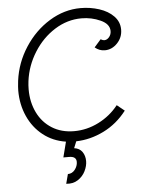

<svg xmlns="http://www.w3.org/2000/svg" viewBox="-62 -761 819 1065"><g transform="rotate(-5 347.0 -228.5)"><path d="M339 23 324 60Q354 64 369 85.5Q384 107 384 137Q384 164 370 192.5Q356 221 328.5 239Q301 257 263 253L277 200Q301 200 316.5 180Q332 160 332 137Q332 106 292 106H260L282 20Q210 9 156 -33.5Q102 -76 72.5 -141.5Q43 -207 43 -285Q43 -303 47 -339Q60 -439 115.5 -524.5Q171 -610 253.5 -660.5Q336 -711 427 -711Q481 -711 530.5 -695Q580 -679 610.5 -647.5Q641 -616 641 -573Q641 -529 611 -497.5Q581 -466 541 -466Q511 -466 486 -487L523 -529Q534 -522 543 -522Q558 -522 570 -536Q582 -550 582 -570Q582 -609 532.5 -631.5Q483 -654 427 -654Q348 -654 278 -610Q208 -566 161.5 -492Q115 -418 104 -333Q101 -309 101 -286Q101 -215 129 -157.5Q157 -100 209.5 -67Q262 -34 333 -34Q404 -34 469.5 -67Q535 -100 580 -157L622 -123Q568 -53 493 -16Q418 21 339 23Z"/></g></svg>

Font: Bellota
Style: Italic
Weight: 400
Italic angle: -7.5°
Designer: Kemie Guaida
Foundry: Kemie Guaida
Version: Version 4.001